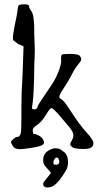

<svg xmlns="http://www.w3.org/2000/svg" viewBox="-20 -677 478 880"><path d="M229.5 52.7Q224.6 60.5 224.6 68.4Q224.6 76.2 229 77.1Q233.4 78.1 238.8 78.1Q244.1 78.1 248 74.2Q252 70.3 252 65.4Q252 60.5 249 52.7Q246.1 44.9 240.2 44.9Q234.4 44.9 229.5 52.7ZM177.7 165Q177.7 159.2 195.3 138.7Q212.9 118.2 212.9 115.2Q212.9 112.3 198.7 97.7Q184.6 83 181.2 76.2Q177.7 69.3 177.7 56.6Q177.7 21.5 214.8 6.8Q226.6 2 233.4 2.4Q240.2 2.9 247.6 3.9Q254.9 4.9 273.4 19.5Q292 34.2 292 68.4Q292 74.2 289.1 88.4Q286.1 102.5 257.3 142.1Q228.5 181.6 202.1 181.6Q201.2 181.6 201.2 182.6Q177.7 182.6 177.7 165ZM408.2 -21.5Q408.2 -21.5 408.2 -20.5Q408.2 5.9 365.2 5.9Q321.3 5.9 311.5 -2.4Q301.8 -10.7 301.8 -14.6Q301.8 -14.6 301.8 -15.6Q301.8 -20.5 308.6 -32.2Q315.4 -44.9 316.4 -52.7V-54.7Q316.4 -62.5 312.5 -72.3Q309.6 -80.1 294.9 -97.7L252 -148.4Q222.7 -181.6 215.8 -181.6Q209 -181.6 190.9 -151.4Q172.9 -121.1 155.3 -108.4Q137.7 -95.7 133.8 -90.8Q129.9 -85.9 129.9 -78.1Q129.9 -75.2 130.9 -72.3Q132.8 -61.5 135.7 -61.5Q136.7 -61.5 136.7 -62.5Q137.7 -63.5 139.6 -63.5Q144.5 -62.5 156.2 -56.6Q171.9 -48.8 178.7 -35.2Q181.6 -29.3 181.6 -23.4Q181.6 -17.6 175.8 -13.7Q166 -5.9 125.5 0.5Q85 6.8 73.2 6.8Q61.5 6.8 52.7 3.9Q43.9 1 37.1 -10.7Q30.3 -22.5 30.3 -26.4Q30.3 -30.3 41.5 -40Q52.7 -49.8 60.5 -49.8Q60.5 -49.8 61.5 -49.8Q68.4 -49.8 74.2 -62.5Q78.1 -73.2 78.1 -135.7Q78.1 -135.7 78.1 -162.1Q78.1 -162.1 78.1 -186.5Q78.1 -259.8 83 -324.2L87.9 -464.8L64.5 -474.6Q42 -491.2 40 -493.2Q39.1 -496.1 39.1 -502Q39.1 -519.5 47.9 -562.5Q60.5 -621.1 61.5 -636.7Q62.5 -652.3 68.4 -654.8Q74.2 -657.2 93.8 -657.2Q113.3 -657.2 113.3 -648.4Q113.3 -639.6 124 -625.5Q134.8 -611.3 136.7 -558.6Q136.7 -505.9 138.7 -476.6Q139.6 -462.9 139.6 -447.3Q138.7 -431.6 138.7 -414.1Q136.7 -378.9 136.7 -351.6Q136.7 -324.2 134.8 -275.4Q132.8 -228.5 129.9 -207Q127 -189.5 127 -182.6Q127 -181.6 127 -180.7Q127 -175.8 136.7 -175.8Q151.4 -175.8 153.3 -191.4Q153.3 -195.3 213.9 -284.2Q235.4 -315.4 248 -348.6Q260.7 -380.9 260.7 -400.4L259.8 -402.3Q259.8 -402.3 259.8 -407.2Q259.8 -421.9 262.7 -425.8Q265.6 -429.7 294.9 -429.7Q298.8 -429.7 302.7 -429.7Q339.8 -429.7 346.2 -420.4Q352.5 -411.1 352.5 -404.8Q352.5 -398.4 337.4 -380.4Q322.3 -362.3 309.1 -335.4Q295.9 -308.6 270.5 -270.5Q252 -243.2 252 -232.4Q252 -228.5 254.9 -226.6Q264.6 -220.7 273.4 -211.4Q282.2 -202.1 314.5 -152.3Q346.7 -102.5 377 -69.8Q407.2 -37.1 408.2 -21.5Z"/></svg>

Font: Drukaatie burti
Style: Light
Weight: 300
Version: Version 0.14